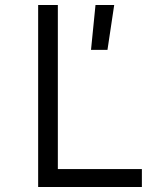

<svg xmlns="http://www.w3.org/2000/svg" viewBox="-20 -750 640 770"><path d="M133 0H549V-72H212V-730H133ZM345 -550H411L438 -730H363Z"/></svg>

Font: JetBrains Mono Light
Style: Regular
Weight: 336
Monospace: yes
Designer: Philipp Nurullin, Konstantin Bulenkov
Foundry: JetBrains
Version: Version 2.305